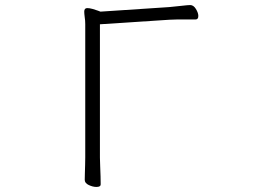

<svg xmlns="http://www.w3.org/2000/svg" viewBox="-20 -730 1040 759"><path d="M317 -604Q317 -620 317 -634.5Q317 -649 315 -661Q314 -669 313.5 -674.5Q313 -680 313 -684Q313 -698 325 -698Q334 -698 346.5 -694.5Q359 -691 368 -687.5Q377 -684 377 -684L649 -702Q672 -704 697.5 -707Q723 -710 732 -710Q745 -710 754.5 -694.5Q764 -679 764 -667Q764 -653 753 -653H711Q696 -653 680 -653Q664 -653 650 -652L375 -634V-107Q375 -95 376 -74Q377 -53 377.5 -33Q378 -13 378 -1Q378 9 361 9Q347 9 331 1.5Q315 -6 315 -19Q315 -27 315.5 -43.5Q316 -60 316.5 -78Q317 -96 317 -108Z"/></svg>

Font: Moon Stars Kai HW Light
Style: Regular
Weight: 300
Designer: GuiWonder
Version: Version 1.101